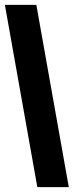

<svg xmlns="http://www.w3.org/2000/svg" viewBox="-28 -695 302 787"><path d="M254 72H125L-8 -675H121Z"/></svg>

Font: Bricolage Grotesque 48pt Condensed Bricolage Grotesque 48pt Condensed Regular
Style: Bold
Weight: 700
Width: 3
Designer: Mathieu Triay
Foundry: Atelier Triay
Version: Version 1.000; ttfautohint (v1.8.4.7-5d5b);gftools[0.9.32]